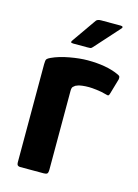

<svg xmlns="http://www.w3.org/2000/svg" viewBox="-102 -700 546 758"><g transform="rotate(15 171.5 -321.0)"><path d="M206 -476Q282 -476 331 -454Q341 -450 342.5 -446Q344 -442 343 -435L325 -373Q323 -365 320 -363.5Q317 -362 308 -365Q291 -370 270 -372.5Q249 -375 238 -375Q222 -375 211 -373.5Q200 -372 194 -370Q188 -368 184 -366Q180 -363 175.5 -359Q171 -355 171 -341V-21Q171 -7 167 -3.5Q163 0 153 0H56Q51 0 47 -3Q43 -6 43 -17V-417Q43 -433 46.5 -437.5Q50 -442 61 -447Q91 -461 132.5 -468.5Q174 -476 206 -476ZM133 -525Q124 -525 123.5 -528.5Q123 -532 130 -541L195 -634Q200 -642 216 -642H296Q302 -642 304 -639Q306 -636 299 -629L212 -532Q207 -526 203 -525.5Q199 -525 191 -525Z"/></g></svg>

Font: Glory Thin
Style: Bold
Weight: 700
Version: Version 1.011